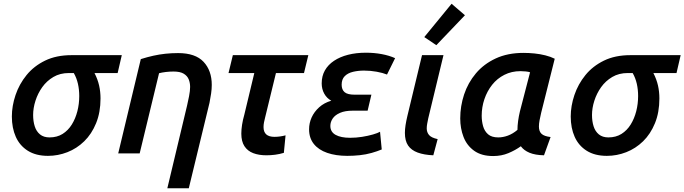

<svg xmlns="http://www.w3.org/2000/svg" viewBox="-20 -815 3636 1020"><path d="M235 13Q171 13 128 -14Q85 -41 64 -88Q43 -135 43 -196Q43 -252 62.5 -310Q82 -368 121 -416Q160 -464 219.5 -493Q279 -522 360 -522H627L605 -427H482Q499 -394 506.5 -361Q514 -328 514 -292Q514 -218 490.5 -160.5Q467 -103 427.5 -64.5Q388 -26 338 -6.5Q288 13 235 13ZM243 -85Q283 -85 312.5 -103.5Q342 -122 361.5 -153.5Q381 -185 391 -224Q401 -263 401 -305Q401 -339 394 -370Q387 -401 372 -427H346Q299 -427 263.5 -406Q228 -385 204.5 -352Q181 -319 168.5 -280Q156 -241 156 -204Q156 -171 164.5 -144Q173 -117 192.5 -101Q212 -85 243 -85Z M869 185 974 -255Q979 -276 984.5 -304.5Q990 -333 990 -353Q990 -375 982.5 -393.5Q975 -412 956 -423.5Q937 -435 902 -435Q881 -435 860.5 -432.5Q840 -430 825 -426L722 0H608L728 -501Q763 -512 794.5 -519Q826 -526 858.5 -529.5Q891 -533 926 -533Q1018 -533 1061.5 -486.5Q1105 -440 1105 -364Q1105 -342 1101.5 -318Q1098 -294 1093 -269L983 185Z M1395 10Q1355 10 1325 -1.5Q1295 -13 1278.5 -38.5Q1262 -64 1262 -105Q1262 -127 1266 -152.5Q1270 -178 1278 -206L1331 -427H1194L1217 -522H1618L1595 -427H1446L1388 -189Q1385 -178 1382.5 -165Q1380 -152 1380 -140Q1380 -114 1394.5 -101Q1409 -88 1438 -88Q1452 -88 1467 -90Q1482 -92 1497 -96L1488 -3Q1465 4 1441.5 7Q1418 10 1395 10Z M1825 13Q1764 13 1718 -3Q1672 -19 1647 -50.5Q1622 -82 1622 -128Q1622 -161 1635.5 -191Q1649 -221 1675.5 -245Q1702 -269 1740 -280Q1716 -293 1702.5 -317.5Q1689 -342 1689 -372Q1689 -411 1706 -441Q1723 -471 1754.5 -492Q1786 -513 1829 -524Q1872 -535 1924 -535Q1968 -535 2008 -527.5Q2048 -520 2079 -506L2036 -419Q2014 -428 1981 -434Q1948 -440 1914 -440Q1883 -440 1855.5 -433.5Q1828 -427 1811.5 -410.5Q1795 -394 1795 -365Q1795 -339 1810.5 -325.5Q1826 -312 1864 -312H1953L1933 -227H1853Q1813 -227 1786.5 -215.5Q1760 -204 1747.5 -185.5Q1735 -167 1735 -146Q1735 -114 1763 -98.5Q1791 -83 1840 -83Q1872 -83 1903.5 -88Q1935 -93 1961 -100.5Q1987 -108 1999 -115L2008 -21Q1984 -11 1954 -2.5Q1924 6 1891 9.5Q1858 13 1825 13Z M2282 10Q2233 8 2199 -4.5Q2165 -17 2148 -42Q2131 -67 2131 -109Q2131 -128 2134.5 -150.5Q2138 -173 2144 -198L2222 -522H2336L2255 -186Q2252 -171 2249.5 -158Q2247 -145 2247 -133Q2247 -112 2259.5 -97.5Q2272 -83 2305 -76ZM2298 -575 2234 -618 2379 -795 2450 -734Z M2600 14Q2538 14 2499 -14Q2460 -42 2442.5 -87.5Q2425 -133 2425 -186Q2425 -251 2445.5 -313Q2466 -375 2508 -425Q2550 -475 2613.5 -504.5Q2677 -534 2761 -534Q2790 -534 2819.5 -531Q2849 -528 2877 -521Q2905 -514 2927 -503L2855 -216Q2850 -195 2846.5 -176.5Q2843 -158 2843 -143Q2843 -117 2857 -104Q2871 -91 2905 -87L2870 10Q2823 9 2793 -3.5Q2763 -16 2747 -38Q2718 -17 2681 -1.5Q2644 14 2600 14ZM2627 -85Q2652 -85 2678 -94.5Q2704 -104 2729 -125Q2729 -147 2732.5 -172.5Q2736 -198 2742 -223L2796 -431Q2788 -434 2772.5 -435.5Q2757 -437 2745 -437Q2698 -437 2659.5 -417.5Q2621 -398 2594.5 -364.5Q2568 -331 2553.5 -288.5Q2539 -246 2539 -200Q2539 -171 2546.5 -144.5Q2554 -118 2573 -101.5Q2592 -85 2627 -85Z M3204 13Q3140 13 3097 -14Q3054 -41 3033 -88Q3012 -135 3012 -196Q3012 -252 3031.5 -310Q3051 -368 3090 -416Q3129 -464 3188.5 -493Q3248 -522 3329 -522H3596L3574 -427H3451Q3468 -394 3475.5 -361Q3483 -328 3483 -292Q3483 -218 3459.5 -160.5Q3436 -103 3396.5 -64.5Q3357 -26 3307 -6.5Q3257 13 3204 13ZM3212 -85Q3252 -85 3281.5 -103.5Q3311 -122 3330.5 -153.5Q3350 -185 3360 -224Q3370 -263 3370 -305Q3370 -339 3363 -370Q3356 -401 3341 -427H3315Q3268 -427 3232.5 -406Q3197 -385 3173.5 -352Q3150 -319 3137.5 -280Q3125 -241 3125 -204Q3125 -171 3133.5 -144Q3142 -117 3161.5 -101Q3181 -85 3212 -85Z"/></svg>

Font: Ubuntu Sans SemiBold
Style: Italic
Weight: 600
Italic angle: -13.5°
Designer: Dalton Maag Ltd
Foundry: Dalton Maag Ltd
Version: Version 1.006